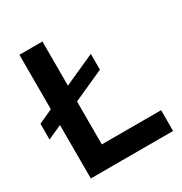

<svg xmlns="http://www.w3.org/2000/svg" viewBox="-168 -844 917 968"><g transform="rotate(-30 290.0 -360.0)"><path d="M82 0H561V-121H216V-371L396 -452V-544L216 -463V-720H82V-403L0 -366V-274L82 -311Z"/></g></svg>

Font: Aspekta 600
Style: Regular
Weight: 600
Designer: Ivo Dolenc
Version: Version 2.100